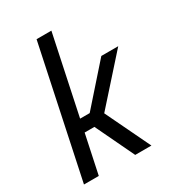

<svg xmlns="http://www.w3.org/2000/svg" viewBox="-179 -849 870 954"><g transform="rotate(-30 256.0 -371.5)"><path d="M21 0 178 -743H263L168 -293H223L415 -510H512L285 -256L408 0H315L209 -222H153L106 0Z"/></g></svg>

Font: Saira Semi Condensed
Style: Italic
Weight: 400
Width: 4
Italic angle: -12°
Designer: Hector Gatti with collaboration of the Omnibus-Type team
Foundry: Omnibus-Type
Version: Version 1.001; ttfautohint (v1.8)